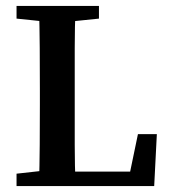

<svg xmlns="http://www.w3.org/2000/svg" viewBox="-20 -630 581 650"><path d="M36 0V-42L162 -56H174V0ZM112 0Q114 -70 114.5 -140.5Q115 -211 115 -276V-325Q115 -397 114.5 -468.5Q114 -540 112 -610H236Q233 -539 233 -467.5Q233 -396 233 -325V-268Q233 -209 233 -139Q233 -69 236 0ZM174 0V-49H448L415 -22L447 -176H511L502 0ZM36 -567V-610H315V-567L188 -554H162Z"/></svg>

Font: Lisu Bosa
Style: Bold
Weight: 700
Designer: David Morse, Annie Olsen, Victor Gaultney, Frank Grießhammer (Latin)
Foundry: SIL International
Version: Version 2.000